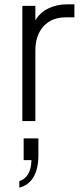

<svg xmlns="http://www.w3.org/2000/svg" viewBox="-20 -558 379 885"><path d="M83 -531H143V-464Q163 -499 201.5 -518.5Q240 -538 289 -538H323V-478H282Q218 -478 180.5 -436.5Q143 -395 143 -325V0H83ZM125 180H89V80H157V157Q157 220 134.5 258Q112 296 69 307V277Q95 269 109.5 244.5Q124 220 125 180Z"/></svg>

Font: Eudoxus Sans Light
Style: Regular
Weight: 300
Designer: Stijn de Vries
Foundry: tokotype
Version: Version 2.005